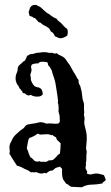

<svg xmlns="http://www.w3.org/2000/svg" viewBox="-20 -752 455 790"><path d="M316.4 18.6 274.4 16.6Q270.5 16.6 262.7 9.8Q254.9 2.9 252 3.9L239.3 -14.6Q235.4 -26.4 235.4 -37.1V-57.6Q230.5 -60.5 227.5 -66.4Q209 -62.5 204.6 -57.6Q200.2 -52.7 197.3 -50.8Q182.6 -50.8 169.9 -38.1Q165 -42 159.2 -39.6Q153.3 -37.1 147 -38.1Q140.6 -39.1 137.7 -40.5Q134.8 -42 129.9 -43.9Q124 -42 119.1 -43Q114.3 -43.9 106.4 -43Q100.6 -49.8 80.1 -57.6Q66.4 -66.4 49.8 -70.3Q30.3 -99.6 18.6 -120.1Q21.5 -128.9 19.5 -138.7Q16.6 -155.3 26.4 -169.9Q33.2 -187.5 44.4 -197.8Q55.7 -208 60.5 -212.4Q65.4 -216.8 71.3 -220.2Q77.1 -223.6 82.5 -231Q87.9 -238.3 96.2 -240.2Q104.5 -242.2 111.3 -242.7Q118.2 -243.2 127 -245.1Q135.7 -247.1 138.7 -248Q149.4 -252 171.9 -243.2Q184.6 -245.1 194.8 -243.7Q205.1 -242.2 218.8 -243.2Q226.6 -248 226.1 -253.9Q225.6 -259.8 225.6 -267.6Q225.6 -275.4 224.6 -279.3L220.7 -292Q222.7 -318.4 217.8 -330.1Q219.7 -338.9 218.8 -339.8Q217.8 -340.8 217.8 -344.2Q217.8 -347.7 216.8 -354.5Q215.8 -361.3 214.4 -370.1Q212.9 -378.9 210.4 -396Q208 -413.1 205.1 -422.4Q202.1 -431.6 200.7 -436.5Q199.2 -441.4 197.3 -446.3Q195.3 -451.2 194.8 -455.6Q194.3 -460 190.9 -465.8Q187.5 -471.7 185.5 -475.1Q183.6 -478.5 179.7 -481.4Q177.7 -484.4 177.2 -489.3Q176.8 -494.1 173.8 -496.1Q163.1 -498 152.8 -498Q142.6 -498 137.7 -491.2Q119.1 -491.2 111.3 -486.3Q106.4 -479.5 108.4 -472.7Q110.4 -465.8 109.4 -460.4Q108.4 -455.1 106.9 -451.2Q105.5 -447.3 104.5 -443.4Q107.4 -433.6 106.9 -427.7Q106.4 -421.9 111.8 -412.1Q117.2 -402.3 120.1 -399.4Q123 -396.5 128.4 -394.5Q133.8 -392.6 137.2 -392.6Q140.6 -392.6 147.5 -387.7Q154.3 -382.8 156.2 -364.3Q150.4 -354.5 133.8 -354.5Q117.2 -354.5 107.4 -361.3Q103.5 -361.3 101.6 -359.9Q99.6 -358.4 94.2 -359.9Q88.9 -361.3 85.4 -365.2Q82 -369.1 74.2 -369.1Q72.3 -376 67.9 -380.4Q63.5 -384.8 59.6 -389.6Q56.6 -399.4 55.2 -399.4Q53.7 -399.4 53.7 -400.4Q41 -418.9 44.9 -438.5Q44.9 -442.4 46.9 -446.8Q48.8 -451.2 50.8 -456.5Q52.7 -461.9 52.7 -467.3Q52.7 -472.7 54.7 -477.1Q56.6 -481.4 60.1 -484.4Q63.5 -487.3 67.4 -490.7Q71.3 -494.1 74.7 -497.6Q78.1 -501 83 -502.9Q85 -507.8 87.4 -512.2Q89.8 -516.6 91.8 -522.5Q95.7 -524.4 98.6 -525.4Q101.6 -526.4 103.5 -529.3Q112.3 -528.3 121.1 -531.7Q129.9 -535.2 138.2 -535.2Q146.5 -535.2 152.3 -537.1H166Q172.9 -537.1 178.7 -535.2Q184.6 -533.2 192.4 -535.2Q197.3 -534.2 202.6 -532.2Q208 -530.3 213.9 -533.2Q218.8 -527.3 231.9 -522Q245.1 -516.6 252.4 -504.9Q259.8 -493.2 263.7 -488.8Q267.6 -484.4 270.5 -478Q273.4 -471.7 276.9 -466.3Q280.3 -460.9 283.2 -455.6Q286.1 -450.2 290 -444.3Q293.9 -438.5 296.4 -432.6Q298.8 -426.8 303.7 -422.9Q300.8 -412.1 310.5 -397.5Q311.5 -393.6 312 -390.6Q312.5 -387.7 314.5 -381.3Q316.4 -375 317.4 -363.8Q318.4 -352.5 319.8 -345.2Q321.3 -337.9 322.8 -335Q324.2 -332 325.2 -326.2Q326.2 -320.3 325.7 -311Q325.2 -301.8 326.2 -295.4Q327.1 -289.1 326.2 -286.1Q325.2 -283.2 325.2 -279.3L328.1 -265.6Q328.1 -259.8 327.1 -253.9Q326.2 -248 327.1 -241.2Q328.1 -234.4 331.1 -224.1Q334 -213.9 335.4 -204.6Q336.9 -195.3 336.9 -188.5V-175.8Q336.9 -169.9 334 -140.6L336.9 -127.9Q335 -117.2 335 -90.8L333 -79.1Q335 -75.2 333.5 -71.3Q332 -67.4 332 -61.5Q332 -55.7 336.4 -50.8Q340.8 -45.9 336.9 -38.1Q350.6 -32.2 358.4 -35.2Q375 -40 386.2 -37.1Q397.5 -34.2 401.9 -33.2Q406.2 -32.2 408.2 -30.3Q413.1 -18.6 414.6 -14.2Q416 -9.8 409.2 -5.9Q402.3 -2 401.4 2.9Q375 7.8 355.5 7.8Q335.9 7.8 316.4 18.6ZM145.5 -198.2 134.8 -202.1Q118.2 -189.5 101.6 -184.6Q96.7 -179.7 95.7 -171.9Q94.7 -164.1 92.3 -153.3Q89.8 -142.6 90.8 -139.6Q96.7 -128.9 96.7 -126Q96.7 -123 100.1 -116.2Q103.5 -109.4 104.5 -105.5Q112.3 -101.6 116.7 -95.7Q121.1 -89.8 127.4 -87.9Q133.8 -85.9 138.7 -87.9Q143.6 -89.8 147.5 -85.9Q151.4 -86.9 158.7 -86.4Q166 -85.9 172.9 -86.9Q178.7 -92.8 186.5 -92.3Q194.3 -91.8 200.2 -95.7Q213.9 -108.4 216.3 -112.3Q218.8 -116.2 226.6 -120.1Q229.5 -144.5 229.5 -162.1Q223.6 -168.9 218.3 -172.9Q212.9 -176.8 210.9 -186.5Q207 -189.5 203.1 -190.9Q199.2 -192.4 197.3 -196.3Q192.4 -196.3 191.9 -195.8Q191.4 -195.3 184.6 -198.2Q177.7 -201.2 145.5 -198.2ZM139.6 -660.2 124 -677.7Q119.1 -676.8 117.2 -679.7Q115.2 -682.6 109.4 -684.1Q103.5 -685.5 99.6 -689.5Q101.6 -694.3 99.1 -697.3Q96.7 -700.2 99.1 -706.1Q101.6 -711.9 102.5 -716.8Q108.4 -734.4 130.9 -731.4Q134.8 -727.5 137.7 -726.6Q143.6 -726.6 157.7 -712.4Q171.9 -698.2 181.6 -694.3Q202.1 -677.7 211.9 -675.8Q215.8 -668.9 222.7 -664.1Q229.5 -659.2 234.4 -653.8Q239.3 -648.4 244.1 -643.1Q249 -637.7 255.9 -633.8Q261.7 -624 256.8 -605.5Q232.4 -588.9 217.8 -597.7Q211.9 -600.6 206.1 -602.5Q200.2 -618.2 189.5 -622.1Q184.6 -633.8 178.2 -638.2Q171.9 -642.6 162.6 -647Q153.3 -651.4 149.9 -655.8Q146.5 -660.2 139.6 -660.2Z"/></svg>

Font: Mountains of Christmas
Style: Bold
Weight: 700
Designer: Crystal Kluge
Foundry: Font Diner, Inc DBA Tart Workshop
Version: Version 1.002